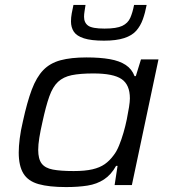

<svg xmlns="http://www.w3.org/2000/svg" viewBox="-20 -751 691 779"><path d="M248 8Q179 8 136.5 -4Q94 -16 75 -47Q56 -78 56 -132Q56 -157 60 -189Q64 -221 73 -259Q90 -337 109 -387.5Q128 -438 155.5 -466.5Q183 -495 225.5 -506.5Q268 -518 331 -518Q386 -518 425.5 -511Q465 -504 490 -487.5Q515 -471 526 -442H531L552 -510H623L515 0H445L457 -78H451Q431 -42 402 -23Q373 -4 335 2Q297 8 248 8ZM279 -57Q325 -57 355 -64Q385 -71 405 -85Q425 -99 441 -121Q453 -136 463 -160.5Q473 -185 481 -212.5Q489 -240 494.5 -267Q500 -294 503.5 -316.5Q507 -339 507 -352Q507 -407 473.5 -430Q440 -453 359 -453Q305 -453 271 -446Q237 -439 215.5 -419Q194 -399 180 -359.5Q166 -320 152 -255Q144 -220 139.5 -192Q135 -164 135 -143Q135 -106 149 -87.5Q163 -69 194.5 -63Q226 -57 279 -57ZM402 -586Q350 -586 320.5 -595.5Q291 -605 279.5 -622.5Q268 -640 268 -664Q268 -680 271 -696.5Q274 -713 278 -731H327Q325 -717 323 -705Q321 -693 321 -683Q321 -659 337.5 -647Q354 -635 404 -635Q453 -635 476 -646Q499 -657 508.5 -678.5Q518 -700 524 -731H575Q569 -699 559.5 -672.5Q550 -646 533 -626.5Q516 -607 484 -596.5Q452 -586 402 -586Z"/></svg>

Font: Saira Expanded
Style: Italic
Weight: 400
Width: 7
Italic angle: -12°
Designer: Hector Gatti with collaboration of the Omnibus-Type team
Foundry: Omnibus-Type
Version: Version 1.101